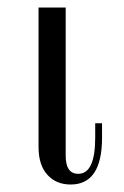

<svg xmlns="http://www.w3.org/2000/svg" viewBox="-20 -476 328 508"><path d="M82 -456.1H153.8V-64Q153.8 -16.1 187 -16.1Q231.9 -16.1 231.9 -111.8V-149.9H250V-111.8Q250 12.2 167 12.2Q128.4 12.2 105.2 -13.7Q82 -39.6 82 -86.9Z"/></svg>

Font: Flanker Steampunk
Style: Regular
Weight: 400
Designer: Alexey Kryukov, Leonardo Di Lena
Foundry: Alexey Kryukov, Leonardo Di Lena
Version: 1.210